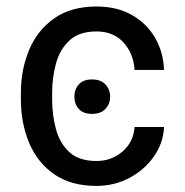

<svg xmlns="http://www.w3.org/2000/svg" viewBox="-20 -573 580 602"><path d="M282.7 9.9Q201.7 9.9 149.1 -27.2Q96.6 -64.3 71 -125.9Q45.5 -187.5 45.5 -261.4V-281.2Q45.5 -355.1 71.4 -416.7Q97.3 -478.3 149.9 -515.4Q202.4 -552.6 282.7 -552.6Q345.9 -552.6 392.6 -526.5Q439.3 -500.4 465.7 -455.4Q492.2 -410.5 494.3 -353.7H402Q398.8 -404.8 367.4 -439.6Q335.9 -474.4 282.7 -474.4Q228 -474.4 197.8 -446.2Q167.6 -418 155.5 -373.8Q143.5 -329.5 143.5 -281.2V-261.4Q143.5 -213.1 155.2 -168.9Q166.9 -124.6 197.1 -96.4Q227.3 -68.2 282.7 -68.2Q329.5 -68.2 364.2 -98Q398.8 -127.8 402 -174.7H494.3Q492.2 -125 462.9 -82.9Q433.6 -40.8 386.2 -15.4Q338.8 9.9 282.7 9.9ZM213.1 -269.9Q213.1 -292.3 226.9 -308.1Q240.8 -323.9 268.5 -323.9Q296.2 -323.9 310.7 -308.1Q325.3 -292.3 325.3 -269.9Q325.3 -247.5 310.7 -231.7Q296.2 -215.9 268.5 -215.9Q240.8 -215.9 226.9 -231.7Q213.1 -247.5 213.1 -269.9Z"/></svg>

Font: Inter Alia
Style: Regular
Weight: 400
Designer: Rasmus Andersson (Latin, Greek, Cyrillic etc.) and Evan from Shavian.info (Shavian, old style figures)
Foundry: Shavian.info
Version: Version 0.001;git-37ab20767